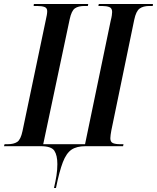

<svg xmlns="http://www.w3.org/2000/svg" viewBox="-43 -734 788 964"><path d="M228 210Q236 176 240.5 147.5Q245 119 245 90Q245 46 230 23Q215 0 162 0H-23L-20 -10H-4Q26 -10 43.5 -21.5Q61 -33 70 -76L186 -629Q190 -647 192 -658Q194 -669 194 -678Q194 -694 180.5 -699Q167 -704 143 -704H126L127 -714H400L398 -704H381Q350 -704 333 -692Q316 -680 307 -638L174 -10H384L513 -631Q517 -646 518.5 -657Q520 -668 520 -674Q520 -693 506 -698.5Q492 -704 469 -704H451L453 -714H725L724 -704H707Q676 -704 658 -691Q640 -678 631 -635L516 -79Q514 -67 512.5 -57.5Q511 -48 511 -40Q511 -21 524 -15.5Q537 -10 560 -10H577L575 0H386Q342 0 316 17.5Q290 35 272.5 80.5Q255 126 238 210Z"/></svg>

Font: Noto Serif Display ExtraCondensed SemiBold
Style: Italic
Weight: 600
Width: 2
Italic angle: -12°
Designer: Monotype Design Team
Foundry: Monotype Imaging Inc.
Version: Version 2.009